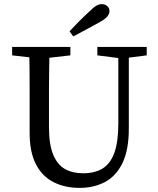

<svg xmlns="http://www.w3.org/2000/svg" viewBox="-20 -898 767 933"><path d="M367 15Q295 15 240 -13Q185 -41 154.5 -100Q124 -159 124 -252V-360Q124 -412 124 -463.5Q124 -515 123.5 -567Q123 -619 121 -670H221Q220 -620 219 -568.5Q218 -517 218 -465Q218 -413 218 -360V-281Q218 -196 238.5 -146.5Q259 -97 296 -76.5Q333 -56 384 -56Q441 -56 479 -79.5Q517 -103 536 -156.5Q555 -210 555 -298V-670H606V-274Q606 -169 575 -105.5Q544 -42 490 -13.5Q436 15 367 15ZM39 -629V-670H322V-629L191 -614H170ZM453 -629V-670H693V-629L583 -615H563ZM318 -746Q341 -771 364.5 -794.5Q388 -818 412 -840Q433 -861 447 -869.5Q461 -878 474 -878Q490 -878 501 -868.5Q512 -859 512 -844Q512 -831 501.5 -818Q491 -805 462 -789Q431 -772 399.5 -755Q368 -738 336 -721Z"/></svg>

Font: Source Serif 4 Variable
Style: Regular
Weight: 400
Designer: Frank Grießhammer
Foundry: Adobe
Version: Version 4.005;hotconv 1.1.0;makeotfexe 2.6.0